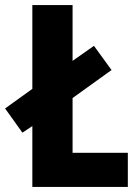

<svg xmlns="http://www.w3.org/2000/svg" viewBox="-39 -734 543 754"><path d="M88 0H463V-134H246V-349L399 -459L330 -554L246 -495V-714H88V-385L-19 -308L49 -213L88 -239Z"/></svg>

Font: Noto Sans Lao Looped Condensed ExtraBold
Style: Regular
Weight: 800
Width: 3
Designer: Mark Frömberg, Ben Mitchell
Foundry: The Fontpad Ltd
Version: Version 1.002